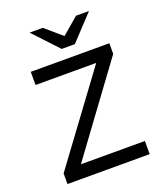

<svg xmlns="http://www.w3.org/2000/svg" viewBox="-164 -1030 977 1139"><g transform="rotate(-20 325.0 -460.5)"><path d="M388 -765H305L159 -921H242L347 -831L452 -921H534ZM63 0V-67L469 -617H86V-700H582V-633L178 -83H582V0Z"/></g></svg>

Font: Overpass
Style: Regular
Weight: 400
Designer: Delve Withrington, Thomas Jockin
Foundry: Delve Fonts
Version: Version 3.000;DELV;Overpass